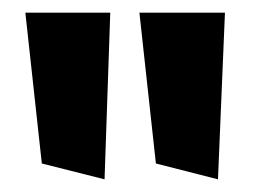

<svg xmlns="http://www.w3.org/2000/svg" viewBox="-20 -849 411 303"><path d="M145 -566 154 -829H20L46 -591ZM324 -566 335 -829H200L226 -591Z"/></svg>

Font: Bluebird
Style: SfBdExt
Weight: 700
Designer: Jasper
Foundry: Cannot Into Space Fonts
Version: Version 0.98